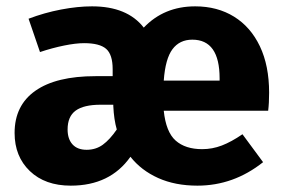

<svg xmlns="http://www.w3.org/2000/svg" viewBox="-20 -568 897 605"><path d="M825 -219H496Q503 -152 533.5 -125Q564 -98 617 -98Q649 -98 679 -109.5Q709 -121 744 -145L809 -57Q716 17 602 17Q532 17 478.5 -7Q425 -31 391 -74Q327 17 203 17Q122 17 74 -29Q26 -75 26 -149Q26 -236 91.5 -282Q157 -328 281 -328H335V-350Q335 -396 314.5 -414Q294 -432 245 -432Q219 -432 182 -424.5Q145 -417 106 -404L70 -509Q120 -528 172.5 -538Q225 -548 270 -548Q381 -548 433 -481Q497 -548 595 -548Q665 -548 717.5 -515.5Q770 -483 799 -422Q828 -361 828 -276Q828 -243 825 -219ZM672 -321Q672 -443 586 -443Q546 -443 523.5 -413Q501 -383 496 -314H672ZM348 -160Q339 -191 337 -234V-238H297Q244 -238 218.5 -219.5Q193 -201 193 -160Q193 -130 208.5 -113Q224 -96 253 -96Q282 -96 304 -112Q326 -128 348 -160Z"/></svg>

Font: Statis Sans
Style: Bold
Weight: 700
Designer: bBox Type GmbH
Foundry: bBox Type GmbH
Version: Version 1.000